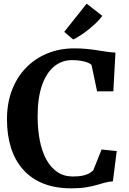

<svg xmlns="http://www.w3.org/2000/svg" viewBox="-20 -1015 702 1046"><path d="M368 11Q281.5 11 215.8 -15.2Q150 -41.5 106 -91Q62 -140.5 40 -209.8Q18 -279 18 -364.5Q18 -453.5 45.5 -524.8Q73 -596 122.8 -646.8Q172.5 -697.5 239.2 -724.5Q306 -751.5 385 -751.5Q421 -751.5 451.8 -748.5Q482.5 -745.5 509.5 -741.2Q536.5 -737 561 -733.2Q585.5 -729.5 609 -728.5L597.5 -517.5H509L478.5 -661.5Q472.5 -668 458.2 -673.8Q444 -679.5 422.5 -683.5Q401 -687.5 372 -687.5Q317.5 -687.5 275.2 -653.2Q233 -619 209 -550.8Q185 -482.5 185 -380.5Q185 -311 196.5 -251.2Q208 -191.5 231.8 -147.2Q255.5 -103 291.8 -78.2Q328 -53.5 376.5 -53.5Q409 -53.5 430.2 -58Q451.5 -62.5 465 -70.2Q478.5 -78 488 -87L533.5 -200.5L616 -192L595 -27Q571 -25.5 549.8 -19.5Q528.5 -13.5 504.2 -6.5Q480 0.5 447.2 5.8Q414.5 11 368 11ZM378.5 -800 330 -841.5 452 -995 537.5 -928.5Q523 -909 503.2 -890Q483.5 -871 462 -853.8Q440.5 -836.5 419.2 -822.8Q398 -809 379 -800Z"/></svg>

Font: Merriweather 20pt
Style: Bold
Weight: 700
Version: Version 2.100